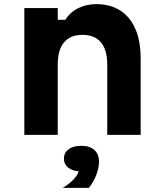

<svg xmlns="http://www.w3.org/2000/svg" viewBox="-20 -654 790 931"><path d="M98 0V-615H260V-558H297Q319 -594 358.5 -614Q398 -634 447 -634Q515 -634 563 -603Q611 -572 636.5 -513.5Q662 -455 662 -372V0H500V-342Q500 -412 469.5 -448.5Q439 -485 380 -485Q321 -485 290.5 -448.5Q260 -412 260 -342V0ZM373 177Q335 177 312.5 160Q290 143 290 115Q290 87 312.5 70Q335 53 373 53Q411 53 433.5 70Q456 87 456 115Q456 143 433.5 160Q411 177 373 177ZM284 257Q318 237 339.5 213Q361 189 363 169L373 53Q415 53 437.5 73Q460 93 460 130Q460 162 446 196.5Q432 231 411 257Z"/></svg>

Font: Martian Mono SemiExpanded
Style: Bold
Weight: 700
Width: 6
Designer: Roman Shamin
Foundry: Evil Martians
Version: Version 1.000